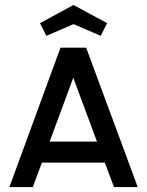

<svg xmlns="http://www.w3.org/2000/svg" viewBox="-20 -758 596 778"><path d="M277.8 -660.2 168 -612.8 142.1 -664.1 277.8 -737.8 414.1 -664.1 388.2 -612.8ZM441.9 0 404.8 -99.1H149.9L112.8 0H18.1L225.1 -564.9H329.1L538.1 0ZM181.2 -184.1H373L276.9 -442.9Z"/></svg>

Font: Neutral Grotesk
Style: Regular
Weight: 400
Designer: Nawras Khrais
Foundry: Nawras Khrais
Version: Version 1.000;PS 001.000;hotconv 1.0.88;makeotf.lib2.5.64775